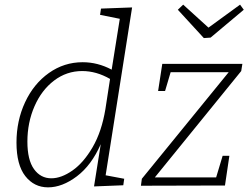

<svg xmlns="http://www.w3.org/2000/svg" viewBox="-20 -800 1078 827"><path d="M549 -768 435 -45 515 -30 511 -2 385 3 414 -179Q374 -88 311 -40.5Q248 7 187 7Q127 7 89 -41.5Q51 -90 51 -186Q51 -280 88 -359.5Q125 -439 190.5 -485.5Q256 -532 336 -532Q401 -532 461 -500L496 -719L411 -736L415 -763ZM434 -330 454 -460Q395 -494 334 -494Q267 -494 213 -453Q159 -412 128.5 -342Q98 -272 98 -190Q98 -111 126.5 -71.5Q155 -32 201 -32Q244 -32 292 -65.5Q340 -99 379 -166Q418 -233 434 -330ZM1024 -525 1019 -494 647 -36H911L939 -129H968L949 -1L587 0L591 -30L965 -489H715L691 -408H661L679 -525ZM878 -681 1014 -780 1030 -758 887 -638 858 -636 746 -758 769 -780Z"/></svg>

Font: Bitter Pro Light
Style: Italic
Weight: 300
Italic angle: -9°
Designer: Sol Matas, and Bitter project Authors
Foundry: Sol Matas
Version: Version 1.010